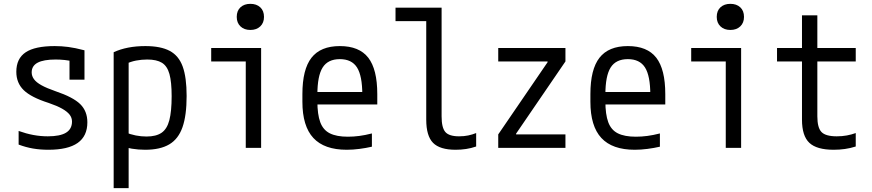

<svg xmlns="http://www.w3.org/2000/svg" viewBox="-20 -770 4540 1000"><path d="M232 10Q189 10 151.5 3.5Q114 -3 77 -17V-88Q116 -74 153.5 -67Q191 -60 229 -60Q293 -60 324 -79Q355 -98 355 -137Q355 -157 342.5 -173Q330 -189 303.5 -204Q277 -219 233 -234Q142 -263 103.5 -300.5Q65 -338 65 -396Q65 -465 113.5 -497.5Q162 -530 265 -530Q300 -530 335 -525.5Q370 -521 420 -508V-355H342V-495L378 -447Q341 -455 317 -457.5Q293 -460 270 -460Q207 -460 176 -443.5Q145 -427 145 -393Q145 -374 157 -357.5Q169 -341 196 -326Q223 -311 269 -295Q361 -264 398 -227.5Q435 -191 435 -133Q435 -61 384.5 -25.5Q334 10 232 10Z M572 -498Q641 -530 737 -530Q817 -530 864 -505Q911 -480 931.5 -423.5Q952 -367 952 -270Q952 -169 930.5 -107.5Q909 -46 861.5 -18Q814 10 736 10Q700 10 667 4.5Q634 -1 608 -11L630 -82Q659 -70 687 -64.5Q715 -59 743 -59Q793 -59 821.5 -78.5Q850 -98 862 -144Q874 -190 874 -269Q874 -343 862.5 -384.5Q851 -426 823.5 -443Q796 -460 747 -460Q717 -460 688.5 -454.5Q660 -449 631 -435L650 -480V210H572Z M1260 0V-450H1080V-520H1340V0ZM1284 -614Q1252 -614 1232.5 -632.5Q1213 -651 1213 -682Q1213 -714 1232.5 -732Q1252 -750 1284 -750Q1316 -750 1335.5 -732Q1355 -714 1355 -682Q1355 -651 1335.5 -632.5Q1316 -614 1284 -614Z M1786 10Q1669 10 1612 -51.5Q1555 -113 1555 -240V-280Q1555 -409 1602.5 -469.5Q1650 -530 1750 -530Q1851 -530 1898 -469.5Q1945 -409 1945 -280V-226H1594V-291H1885L1867 -268V-277Q1867 -375 1839.5 -418.5Q1812 -462 1750 -462Q1688 -462 1660.5 -418.5Q1633 -375 1633 -277V-243Q1633 -174 1648 -133.5Q1663 -93 1698 -75.5Q1733 -58 1792 -58Q1821 -58 1851.5 -62Q1882 -66 1917 -75V-6Q1887 1 1852.5 5.5Q1818 10 1786 10Z M2353 10Q2271 10 2235.5 -26Q2200 -62 2200 -147V-660H2040V-730H2280V-164Q2280 -105 2299.5 -82.5Q2319 -60 2371 -60Q2397 -60 2418.5 -64.5Q2440 -69 2460 -77V-7Q2434 2 2407.5 6Q2381 10 2353 10Z M2575 0V-70L2832 -446V-450H2575V-520H2925V-450L2668 -74V-70H2925V0Z M3286 10Q3169 10 3112 -51.5Q3055 -113 3055 -240V-280Q3055 -409 3102.5 -469.5Q3150 -530 3250 -530Q3351 -530 3398 -469.5Q3445 -409 3445 -280V-226H3094V-291H3385L3367 -268V-277Q3367 -375 3339.5 -418.5Q3312 -462 3250 -462Q3188 -462 3160.5 -418.5Q3133 -375 3133 -277V-243Q3133 -174 3148 -133.5Q3163 -93 3198 -75.5Q3233 -58 3292 -58Q3321 -58 3351.5 -62Q3382 -66 3417 -75V-6Q3387 1 3352.5 5.5Q3318 10 3286 10Z M3760 0V-450H3580V-520H3840V0ZM3784 -614Q3752 -614 3732.5 -632.5Q3713 -651 3713 -682Q3713 -714 3732.5 -732Q3752 -750 3784 -750Q3816 -750 3835.5 -732Q3855 -714 3855 -682Q3855 -651 3835.5 -632.5Q3816 -614 3784 -614Z M4322 10Q4234 10 4195.5 -26Q4157 -62 4157 -147V-450H4027V-520H4157V-690H4237V-520H4437V-450H4237V-164Q4237 -105 4258.5 -82.5Q4280 -60 4338 -60Q4366 -60 4390.5 -64.5Q4415 -69 4437 -77V-7Q4409 2 4380.5 6Q4352 10 4322 10Z"/></svg>

Font: M PLUS 1 Code
Style: Regular
Weight: 400
Designer: Coji Morishita
Foundry: UNDERFOREST DESIGN
Version: Version 1.005